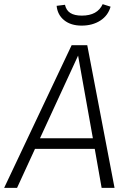

<svg xmlns="http://www.w3.org/2000/svg" viewBox="-41 -902 623 922"><path d="M414 -187H127L41 0H-21L303 -685H378L509 0H447ZM405 -238 334 -635 151 -238ZM231 -874 271 -879Q277 -852 297 -839.5Q317 -827 352 -827Q427 -827 452 -882L490 -870Q478 -827 440.5 -803Q403 -779 351 -779Q299 -779 267 -805Q235 -831 231 -874Z"/></svg>

Font: FiraGO Light
Style: Italic
Weight: 300
Italic angle: -8°
Designer: bBox Type GmbH
Foundry: bBox Type GmbH
Version: Version 1.001